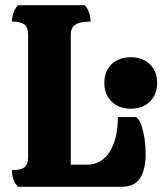

<svg xmlns="http://www.w3.org/2000/svg" viewBox="-20 -718 640 738"><path d="M49 0Q26 -25 26 -64Q60 -64 74 -75Q88 -86 88 -114V-584Q88 -612 74 -623.5Q60 -635 26 -635Q26 -652 32 -669Q38 -686 49 -698H306Q317 -686 322.5 -669Q328 -652 328 -635Q288 -635 270 -623.5Q252 -612 252 -584V-85H314Q370 -85 401.5 -134.5Q433 -184 433 -268H503Q516 -259 524 -234.5Q532 -210 536 -181Q540 -152 540 -128Q540 -68 519 -34Q498 0 446 0ZM483 -300Q437 -300 409 -327.5Q381 -355 381 -399Q381 -444 409 -471Q437 -498 483 -498Q528 -498 556 -471Q584 -444 584 -399Q584 -355 556 -327.5Q528 -300 483 -300Z"/></svg>

Font: Calistoga
Style: Regular
Weight: 400
Designer: Yvonne Schuttler, Eben Sorkin
Foundry: www.sorkintype.com
Version: Version 1.010; ttfautohint (v1.8.4.7-5d5b)